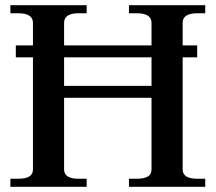

<svg xmlns="http://www.w3.org/2000/svg" viewBox="-20 -720 831 740"><path d="M684 -632V-545H740V-499H684V-67Q684 -31 741 -31H771V0H477V-31H506Q535 -31 549.5 -39.5Q564 -48 564 -67V-343H227V-67Q227 -31 284 -31H314V0H20V-31H49Q78 -31 92.5 -39.5Q107 -48 107 -67V-499H41V-545H107V-632Q107 -669 49 -669H20V-700H314V-669H284Q227 -669 227 -632V-545H564V-632Q564 -669 506 -669H477V-700H771V-669H741Q684 -669 684 -632ZM564 -499H227V-389H564Z"/></svg>

Font: Taviraj Medium
Style: Regular
Weight: 500
Designer: Katatrad Team
Foundry: CadsonDemak
Version: Version 1.030